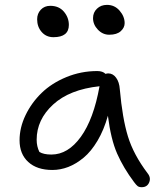

<svg xmlns="http://www.w3.org/2000/svg" viewBox="-20 -738 655 795"><path d="M432.1 -594.2Q405.3 -594.2 385.3 -615.2Q365.2 -636.2 365.2 -663.1Q365.2 -686.5 381.6 -702.1Q397.9 -717.8 422.9 -717.8Q454.6 -717.8 475.3 -693.8Q496.1 -669.9 496.1 -642.1Q496.1 -623.5 480 -608.9Q463.9 -594.2 432.1 -594.2ZM201.2 -584Q171.4 -584 152.6 -605.5Q133.8 -627 133.8 -658.2Q133.8 -681.6 148.9 -697.8Q164.1 -713.9 188 -713.9Q224.1 -713.9 244.6 -689.7Q265.1 -665.5 265.1 -634.8Q265.1 -584 201.2 -584ZM196.8 -34.2Q133.3 -34.2 97.2 -67.1Q61 -100.1 61 -157.2Q61 -209.5 85.7 -261Q110.4 -312.5 152.1 -353Q193.8 -393.6 254.6 -418.7Q315.4 -443.8 382.8 -443.8Q405.3 -443.8 417 -432.1Q422.9 -434.1 428.2 -434.1Q447.8 -434.1 460.9 -416Q474.1 -397.9 476.1 -368.2Q486.8 -247.6 509.8 -172.9Q532.7 -98.1 590.8 -21Q606 -2.4 597.7 17.3Q589.4 37.1 566.9 37.1Q555.7 37.1 549.8 32.5Q543.9 27.8 535.2 16.1Q491.2 -42.5 465.1 -101.8Q439 -161.1 426.8 -258.8Q410.2 -199.7 383.8 -155.3Q357.4 -110.8 326.2 -85Q294.9 -59.1 262.5 -46.6Q230 -34.2 196.8 -34.2ZM131.8 -159.2Q131.8 -131.8 143.1 -108.9Q160.2 -98.1 192.9 -98.1Q261.7 -98.1 314.7 -171.4Q367.7 -244.6 392.1 -380.9Q268.1 -367.7 200 -305.2Q131.8 -242.7 131.8 -159.2Z"/></svg>

Font: Shantell Sans Irregular
Style: Regular
Weight: 300
Designer: Stephen Nixon, Anya Danilova, Shantell Martin
Foundry: Arrow Type
Version: Version 1.006;[9816181b4]